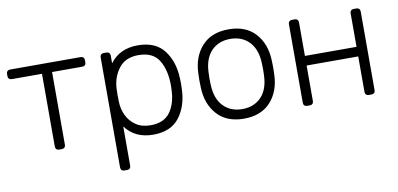

<svg xmlns="http://www.w3.org/2000/svg" viewBox="-69 -741 2369 1143"><g transform="rotate(-10 1116.0 -170.0)"><path d="M218 -462H35Q25 -462 19 -468Q13 -474 13 -484V-498Q13 -508 19 -514Q25 -520 35 -520H462Q472 -520 478 -514Q484 -508 484 -498V-484Q484 -474 478 -468Q472 -462 462 -462H279V-22Q279 -12 273 -6Q267 0 257 0H240Q230 0 224 -6Q218 -12 218 -22Z M579 0ZM640 168Q640 178 634 184Q628 190 618 190H601Q591 190 585 184Q579 178 579 168V-498Q579 -508 585 -514Q591 -520 601 -520H618Q628 -520 634 -514Q640 -508 640 -498V-451Q698 -530 808 -530Q916 -530 967.5 -461.5Q1019 -393 1022 -293Q1023 -283 1023 -260Q1023 -237 1022 -227Q1019 -127 967.5 -58.5Q916 10 808 10Q699 10 640 -69ZM802 -48Q883 -48 920.5 -99.5Q958 -151 961 -232Q962 -242 962 -260Q962 -353 926 -412.5Q890 -472 802 -472Q723 -472 683 -419.5Q643 -367 640 -296L639 -257L640 -218Q641 -175 659 -136.5Q677 -98 713 -73Q749 -48 802 -48Z M1134 0ZM1580 -260Q1580 -228 1579 -218Q1576 -117 1518.5 -53.5Q1461 10 1357 10Q1253 10 1195.5 -53.5Q1138 -117 1135 -218L1134 -260L1135 -302Q1138 -403 1195.5 -466.5Q1253 -530 1357 -530Q1461 -530 1518.5 -466.5Q1576 -403 1579 -302Q1580 -292 1580 -260ZM1196 -297 1195 -260 1196 -223Q1199 -139 1242.5 -93.5Q1286 -48 1357 -48Q1428 -48 1471.5 -93.5Q1515 -139 1518 -223Q1519 -233 1519 -260Q1519 -287 1518 -297Q1515 -381 1471.5 -426.5Q1428 -472 1357 -472Q1286 -472 1242.5 -426.5Q1199 -381 1196 -297Z M2090 -295V-498Q2090 -508 2096 -514Q2102 -520 2112 -520H2129Q2139 -520 2145 -514Q2151 -508 2151 -498V-22Q2151 -12 2145 -6Q2139 0 2129 0H2112Q2102 0 2096 -6Q2090 -12 2090 -22V-237H1778V-22Q1778 -12 1772 -6Q1766 0 1756 0H1739Q1729 0 1723 -6Q1717 -12 1717 -22V-498Q1717 -508 1723 -514Q1729 -520 1739 -520H1756Q1766 -520 1772 -514Q1778 -508 1778 -498V-295Z"/></g></svg>

Font: Hezaedrus Light
Style: Regular
Weight: 300
Designer: Hubert & Fischer
Foundry: Hubert & Fischer
Version: Version 1.10;September 3, 2019;FontCreator 11.5.0.2425 64-bi